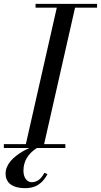

<svg xmlns="http://www.w3.org/2000/svg" viewBox="-60 -770 525 999"><path d="M-40 -20H74.5L235.5 -730H125V-750H445V-730H330.5L169.5 -20H280V0H131.9Q62 45.1 62 118Q62 145.1 74.2 161.6Q86.5 178 105 178Q115.4 178 124.7 174.8Q134 171.6 140.6 166.9Q147.2 162.2 153.4 155.2Q159.5 148.2 163.3 142.2Q167.1 136.2 171 129L187 136Q183.1 143.1 179.6 148.9Q176.1 154.8 170.1 162.6Q164.1 170.5 157.8 176.6Q151.5 182.6 142.4 189Q133.2 195.4 123.2 199.5Q113.2 203.6 100 206.3Q86.8 209 72 209Q55.8 209 41.6 206.9Q27.5 204.9 13.8 199.5Q0.1 194.1 -9.5 185.8Q-19.1 177.4 -25.1 163.9Q-31 150.4 -31 133Q-31 115.4 -23.6 98.4Q-16.2 81.4 -4.4 67.6Q7.4 53.9 23.9 40.9Q40.5 28 57.1 18.4Q73.6 8.8 92.4 0H-40Z"/></svg>

Font: Bodoni* 11
Style: Italic
Weight: 400
Italic angle: -13°
Version: Version 1.002